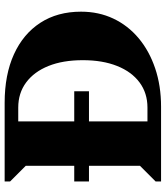

<svg xmlns="http://www.w3.org/2000/svg" viewBox="38 -768 730 847"><g transform="rotate(-90 403.5 -345.0)"><path d="M26 0V-24L95 -93V-597L26 -666V-690H373Q497 -690 587 -649Q677 -608 726 -532.5Q775 -457 775 -353Q775 -275 744.5 -210.5Q714 -146 658 -99Q602 -52 525 -26Q448 0 356 0ZM352 -630H291V-60H352Q416 -60 463 -95Q510 -130 535.5 -194Q561 -258 561 -345Q561 -433 535.5 -496.5Q510 -560 463 -595Q416 -630 352 -630ZM26 -318V-383H424V-318Z"/></g></svg>

Font: Platypi ExtraBold
Style: Regular
Weight: 800
Designer: David Sargent
Foundry: Bolt Cutter Type
Version: Version 1.200; ttfautohint (v1.8.4.7-5d5b)